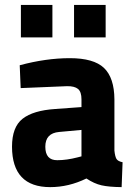

<svg xmlns="http://www.w3.org/2000/svg" viewBox="-20 -748 551 780"><path d="M280.8 -596.2V-728H409.2V-596.2ZM64.9 -596.2V-728H192.9V-596.2ZM212.9 -97.2Q251 -97.2 295.9 -108.9L311 -112.8V-220.2L220.2 -211.9Q164.1 -207 164.1 -151.9Q164.1 -96.7 212.9 -97.2ZM444.8 -344.2V-136.2Q447.3 -112.3 453.1 -102.5Q459 -92.8 478 -88.9L474.1 12.2Q422.9 11.7 392.6 4.9Q362.3 -2 331.1 -22.9Q259.3 12.2 184.1 12.2Q29.3 12.2 28.8 -151.9Q28.8 -231.9 71.8 -265.6Q114.7 -299.3 204.1 -305.2L311 -313V-344.2Q311 -375 296.9 -386.7Q282.7 -398.4 252 -397.9L64 -390.1L60.1 -482.9Q167 -511.7 263.7 -511.7Q360.4 -511.7 402.3 -472.2Q444.3 -432.1 444.8 -344.2Z"/></svg>

Font: TitilliumWeb-Bold
Style: Bold
Weight: 700
Version: Version 1.001;PS 57.000;hotconv 1.0.70;makeotf.lib2.5.55311